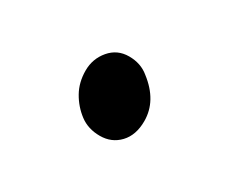

<svg xmlns="http://www.w3.org/2000/svg" viewBox="-44 -551 438 368"><g transform="rotate(30 175.0 -367.0)"><path d="M249 -354Q249 -323 232 -305Q215 -287 189 -287Q163 -287 144.5 -301Q126 -315 114.5 -335.5Q103 -356 103 -382Q103 -408 119.5 -427.5Q136 -447 162 -447Q188 -447 206 -432Q249 -399 249 -354Z"/></g></svg>

Font: LXGW WenKai TC Light
Style: Regular
Weight: 300
Designer: LXGW / Fontworks Inc.
Foundry: LXGW / Fontworks Inc.
Version: Version 1.330